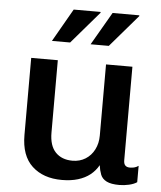

<svg xmlns="http://www.w3.org/2000/svg" viewBox="-53 -784 706 841"><g transform="rotate(5 300.0 -364.0)"><path d="M250 10Q168 10 119 -35.5Q70 -81 70 -172V-511H187V-193Q187 -135 214.5 -106.5Q242 -78 289 -78Q321 -78 346 -93.5Q371 -109 385 -136.5Q399 -164 399 -198V-511H515V-100Q515 -84 522 -77Q529 -70 542 -70Q551 -70 560.5 -72Q570 -74 580 -81V-9Q567 0 545.5 5Q524 10 503 10Q466 10 446.5 0Q427 -10 420 -28Q413 -46 410 -69Q396 -44 374 -26.5Q352 -9 321 0.5Q290 10 250 10ZM324 -593 408 -738H525L526 -735L404 -593ZM154 -593 237 -738H354L356 -735L234 -593Z"/></g></svg>

Font: Chivo Mono Medium Medium
Style: Regular
Weight: 500
Monospace: yes
Version: Version 1.008